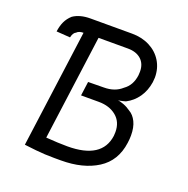

<svg xmlns="http://www.w3.org/2000/svg" viewBox="-126 -817 926 946"><g transform="rotate(20 337.0 -343.5)"><path d="M147 -607Q133 -601 127 -575L55 -580Q59 -610 69.5 -632.5Q80 -655 100 -673Q135 -697 190 -697H408Q460 -697 501 -676Q542 -655 565 -617.5Q588 -580 588 -532Q588 -525 586 -507Q579 -461 555 -426.5Q531 -392 494 -373Q482 -369 455 -364Q466 -364 486 -356.5Q506 -349 524 -336Q547 -323 561 -294.5Q575 -266 575 -223Q575 -205 572 -184Q559 -86 483.5 -38Q408 10 292 10H259Q206 10 160 5L99 -2L182 -619Q158 -619 147 -607ZM496 -193Q497 -200 497 -213Q497 -266 461 -295.5Q425 -325 369 -325H276L286 -399L368 -400Q426 -400 462 -433Q501 -460 508 -515Q509 -522 509 -534Q509 -575 483.5 -598Q458 -621 414 -621H260L186 -71Q252 -66 298 -66Q479 -66 496 -193Z"/></g></svg>

Font: Bellota
Style: Bold Italic
Weight: 700
Italic angle: -7.5°
Designer: Kemie Guaida
Foundry: Kemie Guaida
Version: Version 4.001